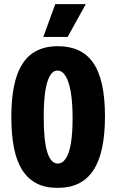

<svg xmlns="http://www.w3.org/2000/svg" viewBox="-20 -897 564 931"><path d="M259 14Q200 14 158 -7.5Q116 -29 88.5 -71.5Q61 -114 48 -178.5Q35 -243 35 -329Q35 -449 60 -525Q85 -601 135 -637Q185 -673 260 -673Q318 -673 361 -653Q404 -633 432.5 -591.5Q461 -550 475 -485.5Q489 -421 489 -333Q489 -245 475 -179.5Q461 -114 432.5 -71Q404 -28 361 -7Q318 14 259 14ZM260 -104Q283 -104 299.5 -129Q316 -154 324 -203Q332 -252 332 -323Q332 -398 323.5 -449Q315 -500 298.5 -527.5Q282 -555 258 -555Q237 -555 222 -529.5Q207 -504 199.5 -454Q192 -404 192 -331Q192 -275 196 -232.5Q200 -190 208.5 -161.5Q217 -133 230 -118.5Q243 -104 260 -104ZM308 -718H190L248 -877H396Z"/></svg>

Font: Bricolage Grotesque 24pt Condensed ExtraBold
Style: Regular
Weight: 800
Width: 3
Designer: Mathieu Triay
Foundry: Atelier Triay
Version: Version 1.001;gftools[0.9.33.dev8+g029e19f]